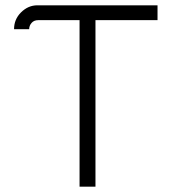

<svg xmlns="http://www.w3.org/2000/svg" viewBox="-20 -704 647 724"><path d="M124 -628Q108 -628 99 -617.5Q90 -607 90 -594H33Q33 -631 59 -657Q86 -684 121 -684H574V-628H340V0H280V-628Z"/></svg>

Font: Bellota
Style: Regular
Weight: 400
Designer: Kemie Guaida
Foundry: Kemie Guaida
Version: Version 4.001